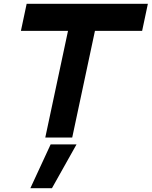

<svg xmlns="http://www.w3.org/2000/svg" viewBox="-20 -720 794 1005"><path d="M217 0 336 -558.5H89.5L119.5 -700H754L724 -558.5H477L358 0ZM139 265 245 36H380.5L252 265Z"/></svg>

Font: Tourney Expanded Black
Style: Italic
Weight: 900
Width: 7
Italic angle: -12°
Designer: Tyler Finck
Foundry: Etcetera Type Co
Version: Version 1.010; ttfautohint (v1.8.3)